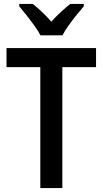

<svg xmlns="http://www.w3.org/2000/svg" viewBox="-20 -959 524 979"><path d="M297.9 0H185.5V-616.7H13.2V-713.9H469.7V-616.7H297.9ZM186.5 -778.8Q174.8 -800.8 155.8 -827.4Q136.7 -854 116 -880.4Q95.2 -906.7 78.1 -926.8V-939H147Q168.9 -921.9 193.8 -898.4Q218.8 -875 241.7 -848.6Q267.1 -876.5 290.5 -897.9Q314 -919.4 337.9 -939H407.2V-926.8Q390.6 -907.7 369.6 -881.6Q348.6 -855.5 329.3 -828.4Q310.1 -801.3 298.3 -778.8Z"/></svg>

Font: Open Sans SemiCondensed SemiBold
Style: Regular
Weight: 600
Width: 4
Designer: Monotype Design Team
Foundry: Monotype Imaging Inc.
Version: Version 3.000